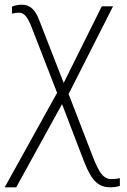

<svg xmlns="http://www.w3.org/2000/svg" viewBox="-28 -557 539 817"><path d="M-8 240H41L236 -114L318 100C351 188 375 240 440 240C457 240 470 238 482 234V201C470 204 458 205 445 205C402 205 384 154 355 79L264 -157L453 -530H405L243 -204L139 -471C123 -513 102 -537 65 -537C50 -537 36 -534 23 -529V-499C34 -502 44 -503 53 -503C76 -503 90 -483 107 -440L215 -162Z"/></svg>

Font: Kathrein 35 Thin
Style: Regular
Weight: 250
Designer: Lazydogs Typefoundry, based on Open Sans by Ascender Corporation
Foundry: Lazydogs Typefoundry
Version: Version 1.003;PS 001.003;hotconv 1.0.88;makeotf.lib2.5.64775